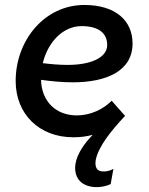

<svg xmlns="http://www.w3.org/2000/svg" viewBox="-20 -545 598 772"><path d="M275 7C302 7 328 4 353 -3C318 33 291 73 284 111C275 163 300 202 358 207C379 209 405 205 425 195L436 134C422 142 406 146 389 144C372 142 360 130 365 98C376 42 431 -23 478 -74L483 -79L429 -140C396 -106 344 -81 289 -81C203 -81 147 -139 145 -224C188 -218 231 -214 273 -214C407 -214 513 -259 513 -370C513 -461 446 -525 319 -525C160 -525 43 -384 43 -219C43 -87 137 7 275 7ZM152 -291C173 -378 235 -440 308 -440C380 -440 411 -409 411 -364C411 -313 345 -284 252 -284C219 -284 185 -287 152 -291Z"/></svg>

Font: Fixel Text 20240404 Medium
Style: Italic
Weight: 500
Width: 4
Italic angle: -10°
Designer: AlfaBravo + MacPaw
Foundry: Kyrylo Tkachov, Marchela Mozhyna, Serhii Makarenko, Maria Weinstein, Zakhar Kryvoshyya
Version: Version 1.211;Glyphs 3.2 (3225)